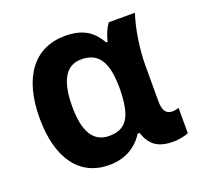

<svg xmlns="http://www.w3.org/2000/svg" viewBox="-103 -668 825 793"><g transform="rotate(-20 309.0 -272.0)"><path d="M249 10C317 10 368 -18 403 -72H411C431 -14 464 10 533 10C553 10 588 3 598 -3V-114C589 -111 579 -109 569 -109C543 -109 529 -127 529 -167V-326C529 -397 543 -486 563 -545H448C434 -526 423 -501 416 -471H409C377 -528 332 -554 259 -554C123 -554 44 -451 44 -270C44 -92 120 10 249 10ZM290 -103C217 -103 187 -165 187 -269C187 -383 221 -440 288 -440C367 -440 397 -386 397 -271C395 -155 370 -103 290 -103Z"/></g></svg>

Font: Kathrein 75 Bold
Style: Regular
Weight: 700
Designer: Lazydogs Typefoundry, based on Open Sans by Ascender Corporation
Foundry: Lazydogs Typefoundry
Version: Version 1.003;PS 001.003;hotconv 1.0.88;makeotf.lib2.5.64775